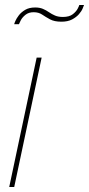

<svg xmlns="http://www.w3.org/2000/svg" viewBox="-20 -750 357 770"><path d="M127 -519H147L37 0H17ZM226 -663Q198 -663 180.5 -672.5Q163 -682 149 -691.5Q135 -701 115 -701Q95 -701 82 -690.5Q69 -680 63 -668Q57 -656 56 -653H37Q37 -655 41.5 -665.5Q46 -676 55.5 -688.5Q65 -701 81 -710.5Q97 -720 121 -720Q139 -720 152 -714.5Q165 -709 176.5 -701Q188 -693 201 -687.5Q214 -682 232 -682Q258 -682 272 -693Q286 -704 292 -716Q298 -728 298 -730H317Q316 -727 311.5 -716Q307 -705 296.5 -693Q286 -681 269 -672Q252 -663 226 -663Z"/></svg>

Font: Raleway Thin Thin
Style: Italic
Weight: 250
Italic angle: -12°
Version: Version 4.026